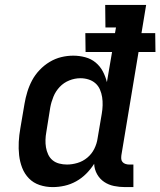

<svg xmlns="http://www.w3.org/2000/svg" viewBox="-20 -755 654 783"><path d="M195 8Q167 8 141.5 -0.5Q116 -9 98 -27.5Q80 -46 70.5 -70.5Q61 -95 58 -122Q55 -149 56.5 -176.5Q58 -204 63 -232L80 -332Q84 -356 91.5 -380.5Q99 -405 111 -427.5Q123 -450 141.5 -469.5Q160 -489 182.5 -502.5Q205 -516 229.5 -522Q254 -528 279 -528Q304 -528 328 -521.5Q352 -515 370 -500Q388 -485 399 -464.5Q410 -444 416 -420L437 -543H329L328 -620H449L453 -643H410L409 -735H576L557 -620H613L614 -543H545L475 -122Q474 -114 474.5 -107Q475 -100 479.5 -94.5Q484 -89 491.5 -86.5Q499 -84 506 -84H524V8H490Q467 8 445 3.5Q423 -1 405 -13Q387 -25 376 -44.5Q365 -64 364 -87Q350 -65 331.5 -46.5Q313 -28 290.5 -15.5Q268 -3 243.5 2.5Q219 8 195 8ZM253 -84Q274 -84 296 -90.5Q318 -97 336 -112Q354 -127 364.5 -148Q375 -169 378 -191L395 -291Q398 -308 398.5 -325.5Q399 -343 396.5 -359Q394 -375 387.5 -390Q381 -405 369 -415.5Q357 -426 341 -431Q325 -436 308 -436Q285 -436 262.5 -427Q240 -418 223.5 -400.5Q207 -383 198 -361Q189 -339 185 -317L169 -217Q166 -201 165.5 -185Q165 -169 167.5 -154Q170 -139 176.5 -125Q183 -111 194.5 -101.5Q206 -92 221.5 -88Q237 -84 253 -84Z"/></svg>

Font: Iosevka Etoile Semibold
Style: Italic
Weight: 600
Italic angle: -9°
Designer: Belleve Invis
Foundry: Belleve Invis
Version: Version 22.1.2; ttfautohint (v1.8.4)